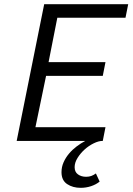

<svg xmlns="http://www.w3.org/2000/svg" viewBox="-20 -676 640 921"><path d="M367 225Q329 225 302 207Q275 189 275 150Q275 125 285 102.5Q295 80 311 61Q327 42 347.5 26.5Q368 11 389 0H60L192 -656H595L582 -591H255L213 -378H486L473 -312H201L150 -66H486L473 0H471Q453 0 429.5 11.5Q406 23 386 41Q366 59 352 81.5Q338 104 338 126Q338 149 354 160.5Q370 172 393 172Q407 172 418 168Q429 164 440 156L458 195Q441 209 417 217Q393 225 367 225Z"/></svg>

Font: Source Code Pro
Style: Italic
Weight: 400
Italic angle: -11°
Monospace: yes
Designer: Paul D. Hunt, Teo Tuominen
Foundry: Adobe Systems Incorporated
Version: Version 1.050;PS 1.000;hotconv 16.6.51;makeotf.lib2.5.65220